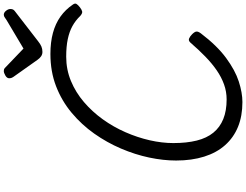

<svg xmlns="http://www.w3.org/2000/svg" viewBox="-166 -1140 1325 1034"><g transform="rotate(-90 497.0 -623.5)"><path d="M464 19Q389 19 331 -4.5Q273 -28 232 -74Q191 -120 170 -187Q149 -254 149 -338Q149 -407 165 -483Q181 -559 213.5 -635Q246 -711 294 -779Q342 -847 406 -900.5Q470 -954 549 -984.5Q628 -1015 723 -1015Q786 -1015 836 -1001.5Q886 -988 924 -961Q962 -934 989 -894Q997 -883 992.5 -875Q988 -867 974 -856Q961 -846 951.5 -844Q942 -842 928 -854Q903 -880 873 -896.5Q843 -913 803 -921.5Q763 -930 708 -930Q639 -930 577.5 -904.5Q516 -879 464 -834.5Q412 -790 371 -733Q330 -676 301.5 -611Q273 -546 258 -480Q243 -414 243 -353Q243 -281 256.5 -227Q270 -173 299 -137.5Q328 -102 372.5 -84Q417 -66 478 -66Q520 -66 559 -80Q598 -94 635 -119.5Q672 -145 709 -181Q746 -217 784 -261Q795 -273 806.5 -268Q818 -263 829 -252Q842 -239 843.5 -229.5Q845 -220 834 -205Q768 -118 701.5 -69Q635 -20 574.5 -0.5Q514 19 464 19ZM934 -1266Q946 -1266 955.5 -1254Q965 -1242 965 -1231Q965 -1221 962 -1216Q959 -1211 954 -1207L791 -1081Q776 -1069 763 -1063.5Q750 -1058 734 -1058Q721 -1058 710.5 -1065Q700 -1072 691 -1085L599 -1215Q594 -1223 593 -1228Q592 -1233 592 -1237Q592 -1249 606.5 -1257.5Q621 -1266 631 -1266Q641 -1266 646 -1261.5Q651 -1257 658 -1250L752 -1160L905 -1251Q912 -1255 919 -1260.5Q926 -1266 934 -1266Z"/></g></svg>

Font: Playwrite NZ
Style: Regular
Weight: 400
Designer: Veronika Burian, José Scaglione
Foundry: TypeTogether
Version: Version 1.002